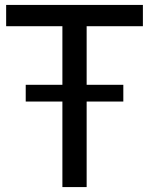

<svg xmlns="http://www.w3.org/2000/svg" viewBox="-20 -760 606 780"><path d="M233.5 0V-653.5H5V-740H560.5V-653.5H332V0ZM84.5 -347.5V-415.5H481V-347.5Z"/></svg>

Font: Encode Sans Semi Condensed Medium
Style: Regular
Weight: 500
Width: 4
Designer: Multiple Designers
Foundry: Impallari Type
Version: Version 3.000; ttfautohint (v1.8.3) -l 8 -r 50 -G 200 -x 14 